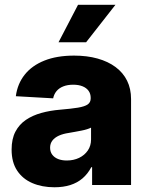

<svg xmlns="http://www.w3.org/2000/svg" viewBox="-20 -770 617 799"><path d="M206.5 9.3Q154.8 9.3 114.5 -8.1Q74.2 -25.4 51.3 -60.1Q28.3 -94.7 28.3 -147.5Q28.3 -191.9 44.2 -222.2Q60.1 -252.4 87.9 -271.2Q115.7 -290 152.1 -300Q188.5 -310.1 230 -313.5Q276.4 -317.4 304.4 -322Q332.5 -326.7 345 -335.4Q357.4 -344.2 357.4 -360.4V-362.8Q357.4 -379.9 348.6 -392.1Q339.8 -404.3 323.5 -410.9Q307.1 -417.5 284.7 -417.5Q261.2 -417.5 243.7 -410.6Q226.1 -403.8 215.3 -390.9Q204.6 -377.9 201.2 -360.8L45.9 -369.6Q52.7 -421.4 82.8 -459.2Q112.8 -497.1 164.6 -517.8Q216.3 -538.6 288.6 -538.6Q342.3 -538.6 386 -526.4Q429.7 -514.2 460.9 -491Q492.2 -467.8 508.8 -434.3Q525.4 -400.9 525.4 -357.9V0H363.3V-74.2H359.9Q345.2 -46.4 323.5 -27.8Q301.8 -9.3 272.7 0Q243.7 9.3 206.5 9.3ZM257.8 -102.1Q286.1 -102.1 309.1 -113Q332 -124 345.5 -143.8Q358.9 -163.6 358.9 -189.5V-238.8Q352.1 -235.4 342 -232.2Q332 -229 319.6 -226.6Q307.1 -224.1 293.7 -221.7Q280.3 -219.2 266.1 -216.8Q242.7 -213.4 225.3 -205.6Q208 -197.8 198.2 -185.3Q188.5 -172.9 188.5 -155.3Q188.5 -138.2 197.5 -126.2Q206.5 -114.3 221.9 -108.2Q237.3 -102.1 257.8 -102.1ZM223.6 -594.2 304.7 -750H460.4L338.4 -594.2Z"/></svg>

Font: Inter 24pt ExtraBold
Style: Regular
Weight: 800
Designer: Rasmus Andersson
Foundry: rsms
Version: Version 4.001;git-66647c0bb